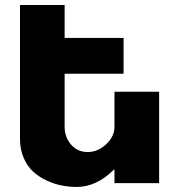

<svg xmlns="http://www.w3.org/2000/svg" viewBox="-20 -740 714 760"><path d="M59.1 -189.9V-720.2H235.8V-589.8H469.2V-448.2H235.8V-237.8Q235.8 -197.8 261 -168Q286.1 -138.2 327.1 -138.2Q367.2 -138.2 400.1 -168.9Q433.1 -199.7 433.1 -237.8V-377H609.9V-15.1H433.1V-68.8H431.2Q362.3 0 283.2 0Q253.4 0 223.6 -5.9Q193.8 -11.7 163.8 -25.9Q133.8 -40 110.8 -61Q87.9 -82 73.5 -115.5Q59.1 -148.9 59.1 -189.9Z"/></svg>

Font: Hussar Preview
Style: Bold
Weight: 700
Foundry: Cannot Into Space Fonts, PlusOne Fonts
Version: Version 2.29RC2 "Millennial"